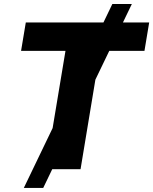

<svg xmlns="http://www.w3.org/2000/svg" viewBox="-20 -839 760 952"><path d="M98.1 92.8 537.1 -819.3H633.8L194.3 92.8ZM84.5 -586.9 107.9 -727.5H719.7L696.3 -586.9H476.6L379.4 0H207L304.7 -586.9Z"/></svg>

Font: Inter ExtraBold
Style: Italic
Weight: 800
Italic angle: -9.3988°
Designer: Rasmus Andersson
Foundry: rsms
Version: Version 4.001;git-66647c0bb